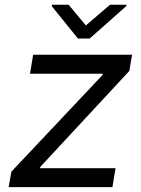

<svg xmlns="http://www.w3.org/2000/svg" viewBox="-20 -771 581 791"><path d="M15.6 0 27 -63.9 402 -461.6 403.4 -467.3H103.7L116.5 -545.5H524.1L512.8 -478.7L146.3 -83.8L144.9 -78.1H456L443.2 0ZM262.8 -751.4 333.8 -666.2 433.2 -751.4H501.4L500 -745.7L349.4 -612.2H301.1L193.2 -745.7L194.6 -751.4Z"/></svg>

Font: Inter UI
Style: Italic
Weight: 400
Italic angle: -9.39999°
Designer: Rasmus Andersson
Foundry: rsms
Version: 3.2;8d6f07862